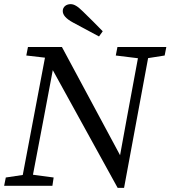

<svg xmlns="http://www.w3.org/2000/svg" viewBox="-29 -897 823 927"><path d="M-9 0H224L230 -40L118 -55H99L-1 -40L-9 0ZM71 0H120L183 -331L245 -660H196L71 0ZM530 -629 652 -614H671L766 -629L774 -670H538L530 -629ZM585 -121H565L270 -670H106L98 -629L193 -618L205 -597L209 -589L539 10H570L696 -670H647L584 -330L536 -67L585 -121ZM467 -746C437 -777 406 -808 374 -839C346 -867 329 -877 312 -877C291 -877 274 -864 274 -844C274 -826 287 -808 324 -788C365 -766 407 -743 449 -721L467 -746Z"/></svg>

Font: Source Serif 4 Variable
Style: Italic
Weight: 400
Italic angle: -12°
Designer: Frank Grießhammer
Foundry: Adobe Systems Incorporated
Version: Version 4.004;hotconv 1.0.116;makeotfexe 2.5.65601